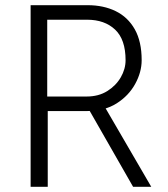

<svg xmlns="http://www.w3.org/2000/svg" viewBox="-20 -720 648 740"><path d="M98 0V-700H318Q379 -700 426 -677Q473 -654 499.5 -607Q526 -560 526 -488Q526 -442 501 -396.5Q476 -351 429.5 -321.5Q383 -292 316 -292H164V0ZM493 0 326 -292 385 -306 563 0ZM162 -348H314Q360 -348 393.5 -369Q427 -390 445.5 -422Q464 -454 464 -488Q464 -568 423.5 -606Q383 -644 316 -644H162Z"/></svg>

Font: Inclusive Sans Light
Style: Regular
Weight: 300
Designer: Olivia King
Foundry: Olivia King
Version: Version 2.004